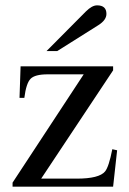

<svg xmlns="http://www.w3.org/2000/svg" viewBox="-20 -698 484 718"><path d="M154 -507 301 -655Q324 -678 343 -678Q378 -678 378 -646Q378 -623 348 -604L194 -507ZM418 -136 403 0H27V-15L293 -420H158Q111 -420 94.5 -403.5Q78 -387 71 -332H53L57 -450H403V-435L134 -30H267Q351 -30 373 -57Q387 -74 400 -140Z"/></svg>

Font: STIX MathJax Latin
Style: Regular
Weight: 400
Designer: MicroPress Inc., with final additions and corrections provided by Coen Hoffman, Elsevier (retired)
Version: Version 1.1.1